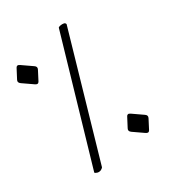

<svg xmlns="http://www.w3.org/2000/svg" viewBox="-193 -820 1011 1124"><g transform="rotate(-20 312.0 -258.0)"><path d="M334.2 -702Q343.2 -702 347.8 -693L255.9 164Q255.8 169 245.4 178Q235.8 186 221.8 186Q216.8 186 210.4 184Q206.1 182 203.9 181L202.6 179L297.7 -688Q297.3 -690 301.8 -693Q305.3 -696 314.7 -699Q323.2 -702 334.2 -702ZM521 -72 597 -37Q616 -29 610 -11L589 56Q583 73 564 64L488 29Q469 20 475 3L496 -63Q498 -71 504 -74Q510 -77 521 -72ZM10 -561 86 -526Q105 -518 99 -500L78 -433Q72 -416 53 -425L-23 -460Q-42 -469 -36 -486L-15 -552Q-13 -560 -7 -563Q-1 -566 10 -561Z"/></g></svg>

Font: Amiri
Style: Italic
Weight: 400
Italic angle: 10°
Designer: Khaled Hosny
Version: Version 0.113